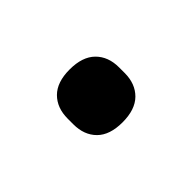

<svg xmlns="http://www.w3.org/2000/svg" viewBox="-35 -512 417 417"><g transform="rotate(-45 173.5 -303.5)"><path d="M95.2 -294.9V-312Q95.2 -345.2 115 -365Q134.8 -384.8 173.8 -384.8Q212.9 -384.8 232.9 -365Q252.9 -345.2 252.9 -312V-294.9Q252.9 -261.7 232.9 -241.9Q212.9 -222.2 173.8 -222.2Q134.8 -222.2 115 -241.9Q95.2 -261.7 95.2 -294.9Z"/></g></svg>

Font: Anuphan SemiBold
Style: Bold
Weight: 600
Designer: Mike Abbink, Paul van der Laan, Pieter van Rosmalen, Mint Tantisuwanna
Foundry: Bold Monday; Cadson Demak
Version: Version 3.002;hotconv 1.0.109;makeotfexe 2.5.65596